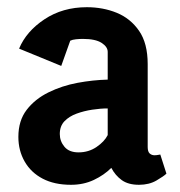

<svg xmlns="http://www.w3.org/2000/svg" viewBox="-20 -509 501 533"><path d="M177 4Q131 4 98.5 -13Q66 -30 48.5 -60.5Q31 -91 31 -129Q31 -174 54 -204Q77 -234 114.5 -252.5Q152 -271 195 -279Q238 -287 279 -288V-365Q279 -379 262 -390Q245 -401 210 -401Q201 -401 191 -400Q181 -399 175 -396L150 -326L33 -374Q53 -422 103.5 -455.5Q154 -489 221 -489Q266 -489 304 -473.5Q342 -458 366 -423.5Q390 -389 390 -331V-101Q390 -88 395.5 -83Q401 -78 409 -78Q414 -78 419 -79Q424 -80 425 -80L442 -27Q435 -20 414.5 -8Q394 4 366 4Q336 4 318 -9Q300 -22 289 -43Q269 -23 240.5 -9.5Q212 4 177 4ZM198 -86Q226 -86 248 -101Q270 -116 279 -134V-208Q259 -208 236 -204.5Q213 -201 192.5 -193.5Q172 -186 159 -172.5Q146 -159 146 -137Q146 -117 159 -101.5Q172 -86 198 -86Z"/></svg>

Font: Kreon SemiBold
Style: Regular
Weight: 600
Designer: Julia Petretta
Foundry: Julia Petretta and Eli Heuer
Version: Version 2.002